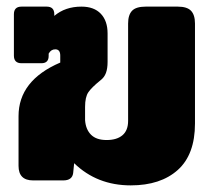

<svg xmlns="http://www.w3.org/2000/svg" viewBox="-20 -545 652 580"><path d="M204 -52 201 -22Q198 0 171 0H80Q36 0 36 -44V-194Q36 -302 162 -356V-377Q162 -396 147 -396Q134 -396 127 -383V-376Q127 -354 105 -354H45Q22 -354 22 -377V-502Q22 -525 45 -525H121Q144 -525 144 -502V-497Q177 -525 226 -525Q264 -525 284.5 -503.5Q305 -482 305 -444V-358Q305 -338 300 -324.5Q295 -311 283 -302Q257 -281 247 -266.5Q237 -252 237 -222V-182Q239 -154 255 -138Q271 -122 302 -122Q333 -122 350 -136.5Q367 -151 367 -180V-474Q367 -500 379 -512.5Q391 -525 420 -525H517Q545 -525 557 -512.5Q569 -500 569 -474V-172Q569 -78 517 -31.5Q465 15 375 15Q273 15 204 -52Z"/></svg>

Font: Mitr SemiBold
Style: Regular
Weight: 600
Designer: Thanarat Vachiruckul
Foundry: Cadson Demak
Version: Version 1.003